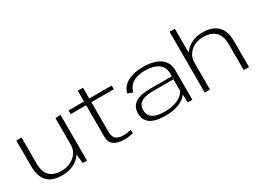

<svg xmlns="http://www.w3.org/2000/svg" viewBox="-37 -1463 2887 2147"><g transform="rotate(-30 1407.0 -389.5)"><path d="M583 0H637.5V-588.5H569.5V-132.5ZM133 -589.5H65.5V-255.5Q65.5 -125.5 128 -59.8Q190.5 6 314.5 6Q443.5 6 523.5 -63.8Q603.5 -133.5 603.5 -215L570 -248.5Q570 -157 502 -99.5Q434 -42 335 -42Q236.5 -42 184.8 -94Q133 -146 133 -259Z M1115 6Q1177.5 6 1234 -8V-54Q1186.5 -40 1136 -40Q1075 -40 1041 -64.5Q1007 -89 1007 -159V-540.5H1296.5V-588.5H1007V-727.5H939V-588.5H740V-540.5H939V-142Q939 -57 989.5 -25.5Q1040 6 1115 6Z M1654 5.5Q1719 5.5 1768.2 -6Q1817.5 -17.5 1852 -35.2Q1886.5 -53 1907 -72Q1927.5 -91 1934.5 -107L1939 0H1998.5V-379Q1998.5 -451.5 1962.2 -499Q1926 -546.5 1859 -570.2Q1792 -594 1699 -594Q1642.5 -594 1593 -583.2Q1543.5 -572.5 1504.2 -551.8Q1465 -531 1438.8 -499Q1412.5 -467 1403 -423.5L1469 -401.5Q1479 -451 1510 -483.2Q1541 -515.5 1589.2 -531.5Q1637.5 -547.5 1699.5 -547.5Q1770 -547.5 1821.8 -529Q1873.5 -510.5 1902 -474Q1930.5 -437.5 1930.5 -382.5V-342H1650.5Q1597.5 -342 1551 -333.8Q1504.5 -325.5 1469.5 -306Q1434.5 -286.5 1415 -253.5Q1395.5 -220.5 1395.5 -171Q1395.5 -120 1415 -85.8Q1434.5 -51.5 1470 -31.5Q1505.5 -11.5 1552.2 -3Q1599 5.5 1654 5.5ZM1665.5 -38.5Q1625 -38.5 1588.8 -44.8Q1552.5 -51 1524.2 -65.8Q1496 -80.5 1480 -106.5Q1464 -132.5 1464 -173Q1464 -212 1480.2 -237.8Q1496.5 -263.5 1524.2 -277.5Q1552 -291.5 1587.2 -297.5Q1622.5 -303.5 1660 -303.5H1929.5V-155Q1917.5 -127 1884 -100Q1850.5 -73 1796 -55.8Q1741.5 -38.5 1665.5 -38.5Z M2158 0H2226V-785H2158ZM2661.5 0H2729.5V-334Q2729.5 -465 2663.5 -530.2Q2597.5 -595.5 2474 -595.5Q2349 -595.5 2270.5 -526Q2192 -456.5 2192 -374.5L2224.5 -339.5Q2224.5 -431.5 2289.5 -489.5Q2354.5 -547.5 2453 -547.5Q2551.5 -547.5 2606.5 -495.5Q2661.5 -443.5 2661.5 -330.5Z"/></g></svg>

Font: Anybody Expanded Light
Style: Regular
Weight: 300
Width: 7
Version: Version 1.113;gftools[0.9.25]